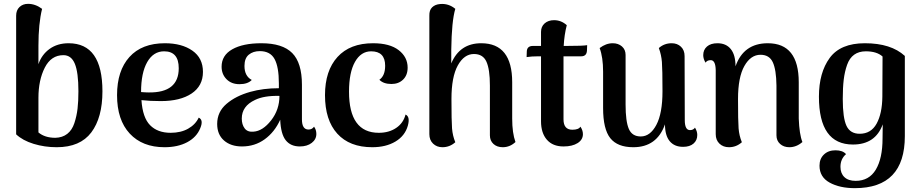

<svg xmlns="http://www.w3.org/2000/svg" viewBox="-20 -752 4787 999"><path d="M275 14Q212 14 155 -3.5Q98 -21 64 -53V-670Q64 -699 81.5 -715.5Q99 -732 126 -732Q164 -732 199 -706Q180 -629 180 -514V-418Q197 -468 238 -497.5Q279 -527 337 -527Q513 -527 513 -277Q513 -140 455 -63Q397 14 275 14ZM268 -35Q305 -36 330 -55.5Q355 -75 367 -111.5Q379 -148 383.5 -186.5Q388 -225 388 -277Q388 -375 369.5 -420Q351 -465 310 -465Q246 -465 213 -400Q180 -335 180 -243V-63Q213 -35 268 -35Z M1014 -140Q1040 -128 1022 -85Q1003 -38 954 -12Q905 14 836 14Q721 14 655 -57Q589 -128 589 -257Q589 -384 653.5 -455.5Q718 -527 838 -527Q926 -527 981 -488.5Q1036 -450 1036 -378Q1036 -305 977 -265.5Q918 -226 817 -226Q760 -226 716 -231Q722 -140 761 -100.5Q800 -61 868 -61Q921 -61 959 -82.5Q997 -104 1014 -140ZM834 -485Q778 -485 746 -429Q714 -373 714 -273Q738 -271 754 -271Q910 -269 910 -397Q910 -485 834 -485Z M1614 -93Q1626 -77 1626 -55Q1626 -27 1602 -8.5Q1578 10 1540 10Q1492 10 1466.5 -22.5Q1441 -55 1438 -129Q1409 -65 1357.5 -27.5Q1306 10 1239 10Q1181 10 1145.5 -21Q1110 -52 1110 -107Q1110 -170 1158.5 -211.5Q1207 -253 1282 -274Q1350 -293 1431 -293V-318Q1431 -404 1408.5 -445Q1386 -486 1332 -486Q1297 -486 1274.5 -467.5Q1252 -449 1252 -409Q1252 -356 1290 -336Q1269 -314 1226 -314Q1184 -314 1158.5 -340Q1133 -366 1133 -405Q1133 -464 1188.5 -495.5Q1244 -527 1340 -527Q1450 -527 1500.5 -476Q1551 -425 1551 -311V-131Q1551 -78 1585 -78Q1604 -78 1614 -93ZM1299 -67Q1347 -70 1390.5 -125.5Q1434 -181 1434 -253Q1354 -255 1307 -232Q1238 -200 1238 -135Q1238 -104 1253 -84Q1268 -64 1299 -67Z M1917 14Q1799 14 1735 -56.5Q1671 -127 1671 -257Q1671 -384 1736 -455.5Q1801 -527 1921 -527Q2008 -527 2054.5 -491Q2101 -455 2101 -400Q2101 -361 2077.5 -338Q2054 -315 2017 -315Q1975 -315 1954 -337Q1984 -358 1984 -410Q1984 -485 1911 -485Q1858 -485 1827 -430Q1796 -375 1796 -275Q1796 -61 1951 -61Q2004 -61 2041.5 -86.5Q2079 -112 2090 -156Q2115 -145 2102 -98Q2087 -45 2037.5 -15.5Q1988 14 1917 14Z M2645 -135Q2645 -60 2662 -13Q2633 14 2596 14Q2566 14 2547.5 -3Q2529 -20 2529 -48V-307Q2529 -391 2511 -431Q2493 -471 2446 -471Q2395 -471 2362 -411.5Q2329 -352 2329 -237Q2329 -122 2332 -84Q2335 -46 2349 -12Q2320 14 2282 14Q2253 14 2233.5 -4.5Q2214 -23 2214 -54V-670Q2213 -699 2228.5 -714Q2244 -729 2270 -731Q2314 -735 2349 -706Q2330 -643 2328 -493V-422Q2372 -527 2484 -527Q2645 -527 2645 -324Z M2926 -513Q3015 -513 3035 -517L3034 -488Q3032 -459 3004 -459H2912V-426V-131Q2912 -77 2958 -77Q2991 -77 3000 -93Q3013 -74 3013 -54Q3013 -25 2985.5 -7.5Q2958 10 2912 10Q2856 10 2825.5 -25Q2795 -60 2795 -121V-459H2780Q2746 -459 2720 -455L2721 -484Q2722 -513 2753 -513H2795V-586Q2795 -614 2814 -630.5Q2833 -647 2863 -647Q2900 -647 2929 -621Q2916 -571 2913 -513Z M3596 -88Q3608 -69 3608 -50Q3608 -22 3588.5 -5Q3569 12 3534 12Q3489 12 3464.5 -17.5Q3440 -47 3440 -105Q3398 14 3275 14Q3193 14 3155.5 -33Q3118 -80 3118 -190V-379Q3118 -454 3100 -502Q3133 -527 3168 -527Q3197 -527 3216 -510.5Q3235 -494 3235 -466V-208Q3235 -120 3252 -81Q3269 -42 3314 -42Q3363 -42 3395 -102Q3427 -162 3427 -277Q3427 -392 3424 -429.5Q3421 -467 3408 -502Q3436 -527 3475 -527Q3504 -527 3523 -509Q3542 -491 3542 -460L3543 -127Q3543 -75 3570 -75Q3588 -75 3596 -88Z M4136 -135Q4139 -53 4155 -13Q4124 14 4087 14Q4058 14 4039 -3Q4020 -20 4020 -48V-307Q4019 -389 4001 -428Q3983 -467 3937 -467Q3886 -467 3853 -408.5Q3820 -350 3820 -237Q3820 -122 3823 -84Q3826 -46 3840 -12Q3811 14 3773 14Q3743 14 3723.5 -4.5Q3704 -23 3704 -54V-387Q3703 -439 3678 -439Q3659 -439 3651 -426Q3639 -446 3639 -465Q3639 -493 3658.5 -510Q3678 -527 3713 -527Q3758 -527 3782.5 -496.5Q3807 -466 3807 -407Q3849 -527 3975 -527Q4136 -527 4136 -324Z M4428 227Q4349 227 4296.5 198Q4244 169 4244 110Q4244 74 4267 52Q4290 30 4327 30Q4365 30 4382 50Q4353 75 4353 116Q4353 150 4373.5 169.5Q4394 189 4432 189Q4502 189 4537 130.5Q4572 72 4572 -32Q4572 -81 4573 -105Q4535 0 4418 0Q4241 0 4241 -249Q4241 -374 4297 -450.5Q4353 -527 4480 -527Q4616 -527 4688 -461V-44Q4688 227 4428 227ZM4453 -56Q4512 -56 4541 -108.5Q4570 -161 4571 -249L4572 -458Q4542 -485 4485 -485Q4449 -485 4424.5 -467.5Q4400 -450 4387.5 -414.5Q4375 -379 4370 -337.5Q4365 -296 4365 -237Q4365 -138 4384.5 -97Q4404 -56 4453 -56Z"/></svg>

Font: Arima Koshi Semi Bold
Style: Regular
Weight: 600
Designer: Joana Correia and Natanael Gama
Foundry: NDISCOVER
Version: Version 1.019;PS 001.019;hotconv 1.0.88;makeotf.lib2.5.64775